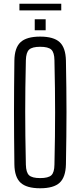

<svg xmlns="http://www.w3.org/2000/svg" viewBox="-20 -1002 431 1028"><path d="M195 6Q122.5 6 90.2 -23.8Q58 -53.5 57 -122Q56 -202.5 55.5 -270.5Q55 -338.5 55 -402.5Q55 -466.5 55.5 -533.2Q56 -600 57 -677.5Q58 -746.5 90.2 -776.2Q122.5 -806 195 -806Q267.5 -806 299.5 -776.2Q331.5 -746.5 333 -677.5Q334.5 -600 335.2 -533.2Q336 -466.5 336 -402.5Q336 -338.5 335.2 -270.5Q334.5 -202.5 333 -122Q331.5 -53.5 299.5 -23.8Q267.5 6 195 6ZM195 -48.5Q238.5 -48.5 254.8 -63.5Q271 -78.5 271.5 -120.5Q273.5 -203 274.2 -270.2Q275 -337.5 275 -399.5Q275 -461.5 274.2 -528.8Q273.5 -596 271.5 -679Q271 -721 254.8 -736.2Q238.5 -751.5 195 -751.5Q152 -751.5 135.8 -736.2Q119.5 -721 118.5 -679Q116.5 -598.5 115.8 -532.2Q115 -466 115 -403.8Q115 -341.5 115.8 -273.5Q116.5 -205.5 118.5 -120.5Q119.5 -78.5 135.8 -63.5Q152 -48.5 195 -48.5ZM166 -840V-899H224.5V-840ZM84 -982H308V-946.5H84Z"/></svg>

Font: Big Shoulders Text Thin Light
Style: Regular
Weight: 300
Version: Version 2.002